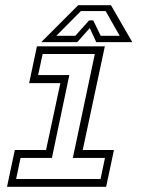

<svg xmlns="http://www.w3.org/2000/svg" viewBox="-20 -718 550 738"><path d="M7 0 37 -141.5H157L212 -398.5H92L122 -540H383L298 -141.5H418L388 0ZM42 -30H366.5L383.5 -111H260L344.5 -510.5H144L126.5 -429.5H246.5L179.5 -111H59ZM280.5 -698H406.5L488.5 -556H350L325 -610L277 -556H138.5ZM291 -675.5 196.5 -580.5H269.5L322.5 -639.5H338.5L367 -580.5H440L386 -675.5Z"/></svg>

Font: Tourney Expanded Light
Style: Italic
Weight: 300
Width: 7
Italic angle: -12°
Designer: Tyler Finck
Foundry: Etcetera Type Co
Version: Version 1.010; ttfautohint (v1.8.3)